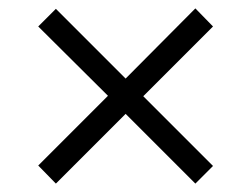

<svg xmlns="http://www.w3.org/2000/svg" viewBox="-20 -587 599 457"><path d="M113 -150 71 -193 237 -359 71 -524 113 -566 279 -400 445 -567 487 -524 321 -358 487 -192 445 -150 279 -316Z"/></svg>

Font: NotoSerif-Regular
Style: Regular
Weight: 400
Designer: Monotype Design Team
Foundry: Monotype Imaging Inc.
Version: Version 2.007; ttfautohint (v1.8) -l 8 -r 50 -G 200 -x 14 -D